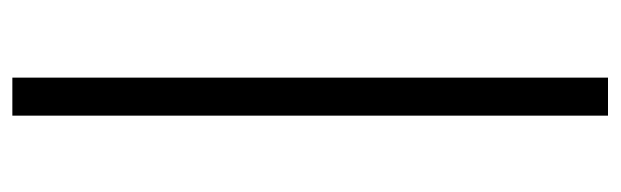

<svg xmlns="http://www.w3.org/2000/svg" viewBox="-358 -422 980 303"><g transform="rotate(90 131.5 -270.0)"><path d="M102 200V-740H162V200Z"/></g></svg>

Font: Oxanium ExtraLight Light
Style: Regular
Weight: 300
Version: Version 2.000